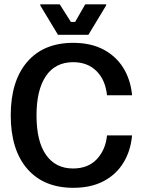

<svg xmlns="http://www.w3.org/2000/svg" viewBox="-20 -862 661 894"><path d="M321.7 12.5Q183.3 12.5 106.7 -76.2Q30 -165 30 -325Q30 -484.2 106.2 -573.3Q182.5 -662.5 320.8 -662.5Q402.5 -662.5 461.2 -631.7Q520 -600.8 554.2 -545.8Q588.3 -490.8 595 -418.3H478.3Q470.8 -490 429.2 -531.2Q387.5 -572.5 320.8 -572.5Q237.5 -572.5 193.8 -507.9Q150 -443.3 150 -325Q150 -203.3 194.6 -140.4Q239.2 -77.5 320 -77.5Q390 -77.5 430.8 -120.8Q471.7 -164.2 478.3 -231.7H595Q588.3 -159.2 554.6 -104.2Q520.8 -49.2 462.1 -18.3Q403.3 12.5 321.7 12.5ZM250 -700 167.5 -836.7V-841.7H258.3L310 -760H330L376.7 -841.7H474.2V-836.7L391.7 -700Z"/></svg>

Font: Familjen Grotesk GF Medium
Style: Regular
Weight: 500
Designer: Anders Wikstroem, Jonas Baeckman, Matilda Gysing, Kristian Moeller
Foundry: Familjen STHLM AB
Version: Version 2.000; Beta; Release 4; Build 6